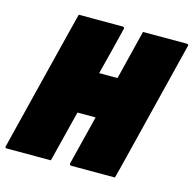

<svg xmlns="http://www.w3.org/2000/svg" viewBox="-139 -805 917 909"><g transform="rotate(15 319.5 -350.0)"><path d="M502 0H288Q283 0 281 -3.5Q279 -7 280 -11Q295 -71 310 -131Q325 -191 340 -251H251Q235 -188 219.5 -125.5Q204 -63 188 0H-27Q-39 0 -35 -11Q1 -157 37.5 -302.5Q74 -448 110 -593Q117 -620 123.5 -646.5Q130 -673 137 -700H352Q358 -700 360 -696.5Q362 -693 360 -689Q346 -631 331.5 -573.5Q317 -516 302 -458H392Q407 -519 422 -579.5Q437 -640 452 -700H666Q678 -700 674 -689L530 -110Q523 -80 515.5 -52Q508 -24 502 0Z"/></g></svg>

Font: Recursive Mn Lnr St XBk
Style: Italic
Weight: 1000
Italic angle: -15°
Monospace: yes
Version: Version 1.079;hotconv 1.0.112;makeotfexe 2.5.65598; ttfautoh